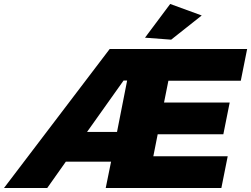

<svg xmlns="http://www.w3.org/2000/svg" viewBox="-116 -948 1266 968"><path d="M1098 -541 1130 -701H437L-96 0H122L216 -133H444L417 0H1000L1032 -160H657L679 -271H1010L1042 -431H711L733 -541ZM323 -283 507 -542H525L474 -283ZM742 -928 615 -758 747 -748 901 -870Z"/></svg>

Font: Argentum Sans ExtraBold
Style: Italic
Weight: 800
Italic angle: -11.3°
Designer: Julieta Ulanovsky
Foundry: Julieta Ulanovsky
Version: Version 5.001;February 15, 2019;FontCreator 11.5.0.2425 64-b